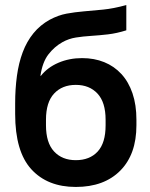

<svg xmlns="http://www.w3.org/2000/svg" viewBox="-20 -730 595 760"><path d="M280 10Q168 10 104 -60Q40 -130 40 -279V-321Q40 -378 47 -429.5Q54 -481 70 -523.5Q86 -566 112.5 -598.5Q139 -631 177 -652Q211 -670 243.5 -676Q276 -682 311.5 -685Q347 -688 388 -692Q429 -696 480 -710V-610Q442 -598 407.5 -594Q373 -590 341 -588Q309 -586 280.5 -581.5Q252 -577 227 -563Q195 -545 171.5 -514.5Q148 -484 140 -430H142Q168 -463 211 -481.5Q254 -500 305 -500Q353 -500 392.5 -484Q432 -468 460.5 -437Q489 -406 504.5 -360.5Q520 -315 520 -256V-234Q520 -119 456 -54.5Q392 10 280 10ZM280 -96Q335 -96 366.5 -130Q398 -164 398 -234V-256Q398 -325 366 -359.5Q334 -394 280 -394Q226 -394 194 -359.5Q162 -325 162 -256V-234Q162 -165 194 -130.5Q226 -96 280 -96Z"/></svg>

Font: PT Root UI Bold
Style: Regular
Weight: 700
Designer: Vitaly Kuzmin
Foundry: ParaType Ltd.
Version: Version 2.000G